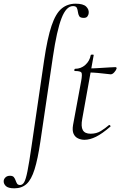

<svg xmlns="http://www.w3.org/2000/svg" viewBox="-108 -746 652 1041"><path d="M-30 275Q-64 275 -76.5 262.5Q-89 250 -88 235Q-87 224 -78 215.5Q-69 207 -54 207Q-39 207 -33 214.5Q-27 222 -23.5 232Q-20 242 -15.5 249.5Q-11 257 1 257Q14 257 23 242Q32 227 41 182Q50 137 63 47L131 -418Q149 -540 171.5 -606.5Q194 -673 226 -699.5Q258 -726 302 -726Q343 -726 359 -710.5Q375 -695 373 -675Q372 -665 366 -657Q360 -649 346 -649Q327 -649 321.5 -658.5Q316 -668 314.5 -681Q313 -694 308.5 -703.5Q304 -713 288 -713Q251 -713 225.5 -647Q200 -581 179 -439L111 21Q97 116 79.5 172Q62 228 36 251.5Q10 275 -30 275ZM350 12Q332 12 315.5 4.5Q299 -3 291 -20.5Q283 -38 288 -68L332 -306Q339 -344 333.5 -352.5Q328 -361 298 -361Q294 -361 295 -367Q296 -373 299 -373Q331 -373 354.5 -394Q378 -415 384 -447Q384 -450 392.5 -450Q401 -450 400 -447L338 -102Q330 -60 341 -40.5Q352 -21 383 -21Q415 -21 438.5 -35.5Q462 -50 483 -68Q485 -70 489 -66Q493 -62 491 -60Q446 -21 412.5 -4.5Q379 12 350 12ZM492 -343Q489 -343 469 -345.5Q449 -348 422.5 -350.5Q396 -353 372 -353L374 -375Q397 -375 428 -377Q459 -379 485 -380.5Q511 -382 517 -382Q521 -382 523 -380Q525 -378 524 -374Q522 -366 512 -354.5Q502 -343 492 -343Z"/></svg>

Font: Cormorant Infant Light
Style: Italic
Weight: 300
Italic angle: -10°
Designer: Christian Thalmann (Catharsis Fonts)
Foundry: Catharsis Fonts
Version: Version 4.001